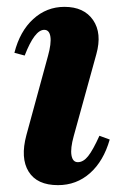

<svg xmlns="http://www.w3.org/2000/svg" viewBox="-20 -526 361 560"><path d="M149 14Q88 14 63.5 -25.5Q39 -65 57 -132L120 -363Q130 -399 127 -419Q124 -439 109 -439Q81 -439 52 -364L22 -372Q38 -435 77 -470.5Q116 -506 168 -506Q225 -506 251.5 -467.5Q278 -429 261 -368L195 -129Q185 -93 188.5 -73Q192 -53 207 -53Q223 -53 237 -70.5Q251 -88 270 -130L300 -119Q282 -56 242.5 -21Q203 14 149 14Z"/></svg>

Font: Platypi SemiBold
Style: Italic
Weight: 600
Italic angle: -13°
Designer: David Sargent
Foundry: Bolt Cutter Type
Version: Version 1.200; ttfautohint (v1.8.4.7-5d5b)